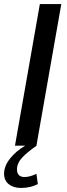

<svg xmlns="http://www.w3.org/2000/svg" viewBox="-47 -720 331 949"><path d="M150 -700H256L133 0H27ZM134 0Q89 31 63 58.5Q37 86 37 117Q37 136 46.5 145.5Q56 155 74 155Q101 155 133 139L140 190Q102 209 57 209Q20 209 -3 191Q-26 173 -27 140Q-27 100 4 62Q35 24 78 0Z"/></svg>

Font: Cabin Medium
Style: Italic
Weight: 500
Italic angle: -7°
Designer: Pablo Impallari
Foundry: Pablo Impallari. http://www.impallari.com Igino Marini. http://www.ikern.com
Version: Version 2.200